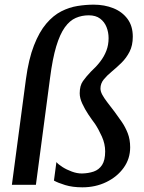

<svg xmlns="http://www.w3.org/2000/svg" viewBox="-20 -794 620 825"><path d="M91.3 -453Q103.1 -540.7 126 -598.9Q148.8 -657.2 178.8 -692.4Q208.8 -727.7 243.2 -745.2Q277.6 -762.7 313.3 -768.3Q349 -774 382.6 -774Q428.9 -774 467.1 -758.7Q505.2 -743.4 527.9 -712.8Q550.6 -682.2 550.6 -636.4Q550.6 -598.8 536.7 -571.7Q522.7 -544.5 502 -524.2Q481.3 -503.9 460.5 -486.7Q439.7 -469.6 425.7 -452.5Q411.7 -435.3 411.7 -413.7Q411.7 -401.7 419.1 -387.6Q426.5 -373.6 440.4 -355.4Q454.3 -337.3 473.2 -312.5Q487.7 -292.9 503 -270.7Q518.3 -248.5 528.8 -221.7Q539.3 -194.8 539.3 -161Q539.3 -111.8 511.4 -73.1Q483.5 -34.3 436.9 -11.7Q390.4 10.9 334 10.9Q291.6 10.9 259.8 1.1Q228 -8.7 211.8 -18.1L222.4 -97.6Q230 -88.1 248.1 -76.5Q266.2 -64.9 288.8 -56.7Q311.4 -48.4 332 -48.6Q359.6 -49.1 382.4 -56.8Q405.1 -64.6 418.5 -84.9Q431.9 -105.3 431.9 -143.5Q431.9 -175.7 417.8 -207.2Q403.6 -238.7 388.3 -261.7Q374.8 -279.5 359.5 -302.4Q344.3 -325.3 333.4 -349Q322.5 -372.7 322.5 -393Q322.5 -425.9 336.3 -445.3Q350.1 -464.7 370.3 -485.9Q393.1 -506.6 410.2 -528.8Q427.4 -551 437 -575.9Q446.6 -600.8 446.6 -630.1Q446.6 -655.4 437.7 -677.7Q428.8 -700.1 410.1 -714.1Q391.5 -728.2 361.3 -728.2Q331.3 -728.2 305.5 -716.9Q279.6 -705.7 258.6 -676.6Q237.6 -647.5 221.6 -594.7Q205.7 -541.8 195 -458.4L134.3 0H31.1Z"/></svg>

Font: Merriweather 7pt Light
Style: Italic
Weight: 300
Italic angle: -7.8°
Designer: Eben Sorkin
Foundry: Eben Sorkin
Version: Version 2.200;gftools[0.9.31]